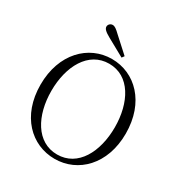

<svg xmlns="http://www.w3.org/2000/svg" viewBox="-215 -1092 1191 1261"><g transform="rotate(30 381.0 -461.5)"><path d="M443 -799C405 -833 368 -868 333 -899C303 -928 289 -938 273 -938C256 -938 242 -924 242 -908C242 -892 256 -877 296 -855C340 -831 385 -806 430 -781ZM381 15C557 15 704 -128 704 -362C704 -600 557 -742 381 -742C205 -742 58 -597 58 -362C58 -125 205 15 381 15ZM381 -18C224 -18 140 -176 140 -362C140 -548 224 -706 381 -706C538 -706 621 -548 621 -362C621 -176 538 -18 381 -18Z"/></g></svg>

Font: Noto Serif SC Light
Style: Regular
Weight: 300
Designer: Ryoko NISHIZUKA 西塚涼子 (kana & ideographs); Frank Grießhammer (Latin, Greek & Cyrillic); Wenlong ZHANG 张文龙 (bopomofo); San
Foundry: Adobe
Version: Version 2.001;hotconv 1.1.0;makeotfexe 2.6.0